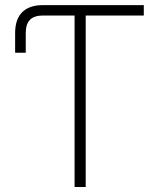

<svg xmlns="http://www.w3.org/2000/svg" viewBox="-20 -748 630 768"><path d="M40.5 -537.1V-615.7Q40.5 -670.9 68.8 -699.2Q97.2 -727.5 151.4 -727.5H203.1V-686H152.8Q116.7 -686 99.9 -668.9Q83 -651.9 83 -615.2V-537.1ZM203.1 -686V-727.5H555.2V-686H322.8V0H278.3V-686Z"/></svg>

Font: Inter 28pt ExtraLight
Style: Regular
Weight: 250
Designer: Rasmus Andersson
Foundry: rsms
Version: Version 4.001;git-66647c0bb